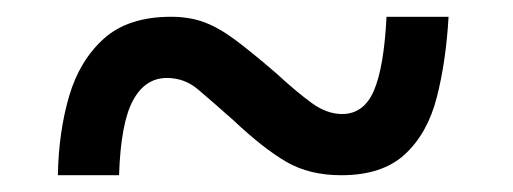

<svg xmlns="http://www.w3.org/2000/svg" viewBox="-20 -471 612 229"><path d="M49 -262Q50 -314 62.5 -356.5Q75 -399 104 -425Q133 -451 184 -451Q206 -451 223.5 -444.5Q241 -438 260.5 -423.5Q280 -409 309 -384Q334 -361 352 -348Q370 -335 388 -335Q414 -335 426 -363Q438 -391 441 -451H515Q512 -398 501 -355Q490 -312 463 -287Q436 -262 387 -262Q349 -262 321.5 -278Q294 -294 259 -327Q232 -351 216 -364.5Q200 -378 179 -378Q153 -378 138.5 -351Q124 -324 122 -262Z"/></svg>

Font: Noto Serif Sinhala
Style: Bold
Weight: 700
Designer: Jelle Bosma - Monotype Design Team
Foundry: Monotype Imaging Inc.
Version: Version 2.007; ttfautohint (v1.8.4.7-5d5b)